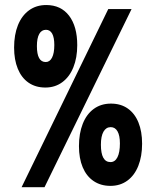

<svg xmlns="http://www.w3.org/2000/svg" viewBox="-20 -762 640 783"><path d="M421.5 -725H516.5L161.5 1.5H68ZM37.5 -568Q37.5 -620.5 53.2 -659.5Q69 -698.5 98.5 -720Q128 -741.5 168.5 -741.5Q228.5 -741.5 261.8 -697.8Q295 -654 295 -578Q295 -526.5 279.2 -487.5Q263.5 -448.5 234 -426.8Q204.5 -405 165 -405Q125 -405 96.2 -425Q67.5 -445 52.5 -481.8Q37.5 -518.5 37.5 -568ZM201.5 -578.5Q201.5 -609 192.8 -624.8Q184 -640.5 167.5 -640.5Q149.5 -640.5 140 -623.5Q130.5 -606.5 130.5 -574Q130.5 -509 166.5 -509Q183 -509 192.2 -527Q201.5 -545 201.5 -578.5ZM302 -166Q302 -218 317.5 -257.2Q333 -296.5 362.5 -318Q392 -339.5 432.5 -339.5Q472.5 -339.5 501 -319.5Q529.5 -299.5 544.5 -262.8Q559.5 -226 559.5 -176Q559.5 -124.5 544 -85.5Q528.5 -46.5 499.2 -25.2Q470 -4 430.5 -4Q390.5 -4 361.5 -23.8Q332.5 -43.5 317.2 -80Q302 -116.5 302 -166ZM469 -177Q469 -209.5 459.2 -226.5Q449.5 -243.5 431.5 -243.5Q412.5 -243.5 402 -225Q391.5 -206.5 391.5 -172Q391.5 -101 430.5 -101Q449 -101 459 -120.8Q469 -140.5 469 -177Z"/></svg>

Font: JuliaMono ExtraBold
Style: Regular
Weight: 800
Monospace: yes
Designer: cormullion
Foundry: corm
Version: Version 0.055; ttfautohint (v1.8.4)